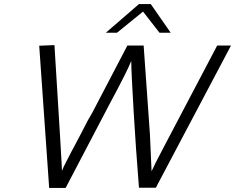

<svg xmlns="http://www.w3.org/2000/svg" viewBox="-20 -920 1157 945"><path d="M501 -759 664 -900H722L820 -759H765L684 -863L556 -759ZM173 -695 248 -698Q285 -106 285 -79Q292 -98 305 -122Q308 -128 315.5 -142.5Q323 -157 331.5 -173.5Q340 -190 349 -206Q366 -237 384.5 -273.5Q403 -310 411 -325L434 -365L607 -696H687L718 -258Q725 -110 726 -77Q736 -101 785 -194L1049 -696H1117L747 4H664Q648 -197 638 -368Q626 -570 626 -620Q608 -573 523 -415L303 5H222Z"/></svg>

Font: Coval
Style: ExtraLight Italic
Weight: 200
Foundry: Context Ltd
Version: Version 001.000